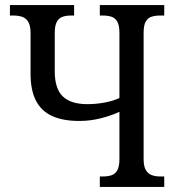

<svg xmlns="http://www.w3.org/2000/svg" viewBox="-20 -734 697 754"><path d="M372 0V-41H384Q404 -41 418.5 -46Q433 -51 441 -66Q449 -81 449 -110V-295Q420 -281 378 -270Q336 -259 291 -259Q227 -259 184.5 -278.5Q142 -298 121 -339Q100 -380 100 -444V-604Q100 -633 91 -648Q82 -663 67 -668Q52 -673 33 -673H19V-714H271V-673H258Q240 -673 225.5 -668Q211 -663 203 -648Q195 -633 195 -604V-454Q195 -386 226.5 -355.5Q258 -325 323 -325Q356 -325 389.5 -331Q423 -337 449 -349V-604Q449 -634 441 -648.5Q433 -663 418.5 -668Q404 -673 384 -673H372V-714H625V-673H609Q590 -673 575.5 -668.5Q561 -664 552.5 -649.5Q544 -635 544 -605V-109Q544 -81 552.5 -66.5Q561 -52 575.5 -46.5Q590 -41 609 -41H625V0Z"/></svg>

Font: Noto Serif Condensed
Style: Regular
Weight: 400
Width: 3
Designer: Monotype Design Team
Foundry: Monotype Imaging Inc.
Version: Version 2.015